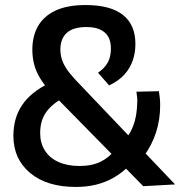

<svg xmlns="http://www.w3.org/2000/svg" viewBox="-20 -730 716 760"><path d="M547 7 175 -372Q151 -399 136 -425Q121 -451 114.5 -478Q108 -505 108 -533Q108 -587 130.5 -626.5Q153 -666 199.5 -688Q246 -710 319 -710Q417 -710 466.5 -671Q516 -632 516 -556Q516 -521 505.5 -490.5Q495 -460 472.5 -435Q450 -410 412 -392L368 -442Q394 -460 406.5 -482.5Q419 -505 419 -538Q419 -566 408.5 -584.5Q398 -603 376.5 -613Q355 -623 322 -623Q270 -623 244.5 -600Q219 -577 219 -534Q219 -516 224 -498Q229 -480 241.5 -460.5Q254 -441 275 -418L673 0ZM281 10Q165 10 99 -45.5Q33 -101 33 -192Q33 -263 67.5 -314Q102 -365 173 -400L224 -339Q181 -314 160 -282Q139 -250 139 -203Q139 -164 157.5 -134.5Q176 -105 211 -89Q246 -73 294 -73Q344 -73 378.5 -90Q413 -107 435 -137L489 -72Q462 -45 429.5 -26.5Q397 -8 360 1Q323 10 281 10ZM550 -113 485 -190Q503 -215 512.5 -247.5Q522 -280 523 -320Q524 -332 523 -343.5Q522 -355 520 -367L609 -369Q611 -356 612.5 -343Q614 -330 614 -313Q614 -256 597.5 -205.5Q581 -155 550 -113Z"/></svg>

Font: Georama ExtraCondensed Thin Medium
Style: Regular
Weight: 500
Version: Version 1.001